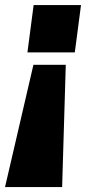

<svg xmlns="http://www.w3.org/2000/svg" viewBox="-70 -550 370 770"><path d="M179.2 200.2H-49.8L64 -290H193.8ZM40 -339.8 64.9 -529.8H254.9L230 -339.8Z"/></svg>

Font: Cooper Hewitt
Style: Heavy Italic
Weight: 714
Designer: Village Type and Design LLC
Foundry: Cooper Hewitt Smithsonian Design Museum
Version: 1.000